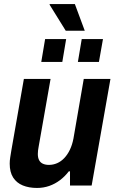

<svg xmlns="http://www.w3.org/2000/svg" viewBox="-20 -917 577 949"><path d="M163 12Q123 12 92.5 -0.5Q62 -13 45 -39.5Q28 -66 28 -108Q28 -123 30.5 -139Q33 -155 36 -173L98 -527H230L171 -192Q169 -182 168 -173Q167 -164 167 -156Q167 -137 173.5 -125Q180 -113 192.5 -107.5Q205 -102 222 -102Q243 -102 262.5 -110.5Q282 -119 298 -136Q314 -153 325.5 -177Q337 -201 343 -232L394 -527H526L433 0H326V-70H320Q301 -45 276.5 -26.5Q252 -8 223.5 2Q195 12 163 12ZM184 -611 203 -724H307L288 -611ZM365 -611 384 -724H489L469 -611ZM305 -765 225 -894 226 -897H350L399 -765Z"/></svg>

Font: Archivo SemiCondensed
Style: Bold Italic
Weight: 700
Width: 4
Italic angle: -10°
Designer: Hector Gatti
Foundry: Omnibus-Type
Version: Version 2.001